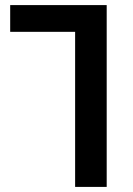

<svg xmlns="http://www.w3.org/2000/svg" viewBox="-20 -734 522 754"><path d="M275 0V-609H20V-714H399V0Z"/></svg>

Font: Noto Sans Georgian SemiCondensed Semi
Style: Regular
Weight: 600
Width: 4
Designer: Monotype Design Team
Foundry: Monotype Imaging Inc.
Version: Version 1.901